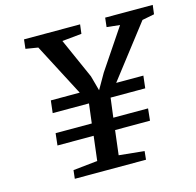

<svg xmlns="http://www.w3.org/2000/svg" viewBox="-108 -858 988 969"><g transform="rotate(-15 386.0 -373.0)"><path d="M151 -413.5H302L159 -687.5L94.5 -698L100 -746H393L387 -698L285 -688L378 -478.5L399.5 -400L445.5 -480L587 -690.5L518.5 -698L524 -746H772.5L766.5 -698.5L703 -686L492.5 -413.5H634.5L627 -349H446L433 -247.5H614.5L608 -185H425.5L410 -57.5L542 -44L537.5 0H165.5L170.5 -44L298 -57.5L313.5 -185H124.5L131.5 -247.5H320.5L333 -349H143.5Z"/></g></svg>

Font: Merriweather 20pt SemiBold
Style: Italic
Weight: 600
Italic angle: -7.8°
Version: Version 2.101